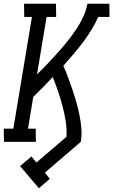

<svg xmlns="http://www.w3.org/2000/svg" viewBox="-47 -755 603 1022"><path d="M160 247 60 129 120 78 147 110 307 -27Q309 -70 302.5 -111Q296 -152 285.5 -191.5Q275 -231 262 -269Q249 -307 234 -345Q208 -318 182.5 -291.5Q157 -265 130 -239L102 -70H143L144 0H-26L-27 -70H24L123 -665H82L81 -735H251L252 -665H201L150 -359Q179 -387 206 -415.5Q233 -444 259.5 -473.5Q286 -503 310.5 -533.5Q335 -564 357 -596.5Q379 -629 395.5 -664Q412 -699 418 -735H535L536 -665H476Q460 -629 439 -595Q418 -561 394 -529Q370 -497 343.5 -466Q317 -435 290 -405Q304 -374 316 -341.5Q328 -309 339 -276.5Q350 -244 359.5 -210.5Q369 -177 376 -142.5Q383 -108 386 -72.5Q389 -37 383 0L192 164L218 197Z"/></svg>

Font: Iosevka Curly Slab
Style: Italic
Weight: 400
Italic angle: -9°
Monospace: yes
Designer: Belleve Invis
Foundry: Belleve Invis
Version: Version 22.1.2; ttfautohint (v1.8.4)